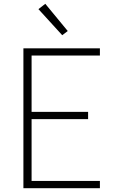

<svg xmlns="http://www.w3.org/2000/svg" viewBox="-20 -989 640 1009"><path d="M103 0V-735H505V-697H146V-401H443V-363H146V-38H505V0ZM307 -804 182 -941 218 -969 336 -826Z"/></svg>

Font: Iosevka Curly XLtEx
Style: Regular
Weight: 200
Width: 7
Monospace: yes
Designer: Belleve Invis
Foundry: Belleve Invis
Version: Version 11.1.0; ttfautohint (v1.8.3)